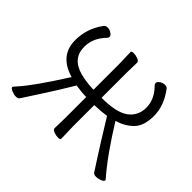

<svg xmlns="http://www.w3.org/2000/svg" viewBox="-149 -951 1211 1211"><g transform="rotate(45 456.5 -345.0)"><path d="M263 -321Q114 -364 114 -502Q114 -606 177 -691Q186 -703 203.5 -703Q221 -703 237 -692Q253 -681 253 -671Q253 -661 247 -655Q184 -592 184 -513Q184 -408 297 -378Q350 -364 417 -362V-589L414 -695Q414 -705 433 -705Q452 -705 471.5 -697.5Q491 -690 491 -677L489 -588V-362Q621 -362 677 -403.5Q733 -445 733 -518.5Q733 -592 670 -655Q664 -661 664 -671Q664 -681 680 -692Q696 -703 714.5 -703Q733 -703 740 -691Q804 -605 804 -515.5Q804 -426 761.5 -383Q719 -340 654 -321Q772 -130 871 -17Q874 -14 874 -11Q874 -1 854.5 7Q835 15 816 15Q797 15 790 5Q780 -12 744.5 -65.5Q709 -119 594 -306Q560 -300 489 -297V-106L492 0Q492 10 473 10Q454 10 434.5 2.5Q415 -5 415 -18L417 -107V-297Q379 -297 323 -306Q256 -194 197 -104Q138 -14 131 -2Q124 10 117.5 12.5Q111 15 97.5 15Q84 15 63 6Q42 -3 42 -12Q42 -15 64 -39Q131 -113 263 -321Z"/></g></svg>

Font: LXGW WenKai
Style: Regular
Weight: 400
Designer: LXGW / Fontworks Inc.
Foundry: LXGW / Fontworks Inc.
Version: Version 1.520; June 14, 2025